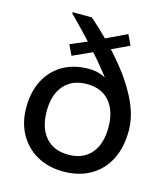

<svg xmlns="http://www.w3.org/2000/svg" viewBox="-117 -881 848 974"><g transform="rotate(15 307.5 -393.5)"><path d="M244 -790Q338 -708 412.5 -621.5Q487 -535 530.5 -449Q574 -363 574 -283Q574 -194 541 -130Q508 -66 447.5 -31.5Q387 3 306 3Q227 3 167.5 -30.5Q108 -64 74.5 -124Q41 -184 41 -263Q41 -345 72.5 -406Q104 -467 162 -500.5Q220 -534 298 -534Q324 -534 347 -528Q370 -522 387 -512Q364 -543 326.5 -587Q289 -631 242 -681.5Q195 -732 143 -784V-790ZM146 -272Q146 -184 189 -135Q232 -86 308 -86Q385 -86 427.5 -135Q470 -184 470 -272Q470 -358 428 -407.5Q386 -457 309 -457Q232 -457 189 -408Q146 -359 146 -272ZM270 -672 307 -626 195 -575 169 -629ZM363 -651 317 -695 445 -756 471 -702Z"/></g></svg>

Font: BDO Grotesk
Style: Regular
Weight: 400
Designer: Deni Anggara
Foundry: Lokal Container
Version: Version 2.000